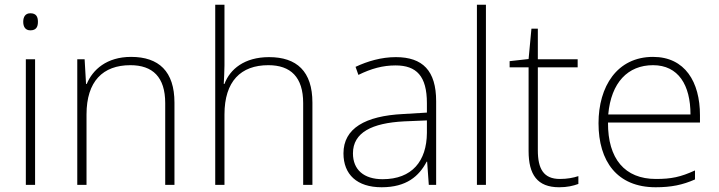

<svg xmlns="http://www.w3.org/2000/svg" viewBox="-20 -780 3032 810"><path d="M108 -724C87 -724 78 -709 78 -688C78 -667 87 -652 108 -652C133 -652 140 -667 140 -688C140 -709 133 -724 108 -724ZM128 -530H89V0H128Z M533 -540C430 -540 371 -486 346 -426H343L337 -530H306V0H345V-297C345 -437 414 -505 530 -505C624 -505 677 -455 677 -345V0H716V-347C716 -479 650 -540 533 -540Z M927 -504V-760H888V0H927V-297C927 -437 996 -505 1112 -505C1206 -505 1259 -455 1259 -345V0H1298V-347C1298 -479 1232 -539 1115 -539C1011 -539 950 -488 927 -426H924C925 -454 927 -475 927 -504Z M1650 -539C1589 -539 1531 -522 1480 -498L1492 -464C1547 -491 1595 -504 1649 -504C1737 -504 1781 -459 1781 -345V-305L1681 -299C1520 -291 1429 -238 1429 -133C1429 -44 1486 10 1590 10C1695 10 1748 -37 1780 -98H1782L1789 0H1820V-353C1820 -482 1763 -539 1650 -539ZM1685 -268 1781 -272V-219C1780 -101 1719 -24 1594 -24C1515 -24 1469 -64 1469 -133C1469 -221 1549 -261 1685 -268Z M2030 0V-760H1992V0Z M2342 -25C2273 -25 2249 -68 2249 -146V-496H2417V-530H2249V-659H2222L2210 -531L2130 -522V-496H2210V-143C2210 -43 2247 10 2339 10C2373 10 2398 4 2420 -4V-37C2399 -30 2373 -25 2342 -25Z M2735 -540C2583 -540 2505 -415 2505 -260C2505 -100 2583 10 2746 10C2812 10 2860 0 2912 -23V-61C2851 -33 2812 -25 2747 -25C2616 -25 2544 -110 2545 -263H2933V-294C2933 -434 2870 -540 2735 -540ZM2735 -505C2842 -505 2893 -421 2893 -297H2546C2558 -432 2629 -505 2735 -505Z"/></svg>

Font: Noto Sans Georgian ExtraLight
Style: Regular
Weight: 200
Designer: Monotype Design Team, Akaki Razmadze
Foundry: Google LLC
Version: Version 2.005